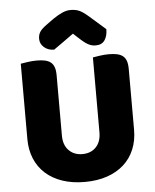

<svg xmlns="http://www.w3.org/2000/svg" viewBox="-58 -903 781 968"><g transform="rotate(-5 332.0 -419.0)"><path d="M602 -224Q602 -170 583.5 -125.5Q565 -81 530 -49.5Q495 -18 445 -1Q395 16 332 16Q269 16 219 -1Q169 -18 134 -49.5Q99 -81 80.5 -125.5Q62 -170 62 -224V-606Q73 -608 97 -611.5Q121 -615 143 -615Q166 -615 183.5 -611.5Q201 -608 213 -599Q225 -590 231 -574Q237 -558 237 -532V-227Q237 -179 263.5 -152Q290 -125 332 -125Q375 -125 401 -152Q427 -179 427 -227V-606Q438 -608 462 -611.5Q486 -615 508 -615Q531 -615 548.5 -611.5Q566 -608 578 -599Q590 -590 596 -574Q602 -558 602 -532ZM337 -734Q306 -711 282 -694.5Q258 -678 236 -662Q206 -662 185.5 -679.5Q165 -697 165 -723Q165 -743 174.5 -758Q184 -773 211 -792L247 -818Q272 -835 293.5 -844.5Q315 -854 335 -854Q362 -854 381 -845Q400 -836 426 -813L507 -742Q507 -708 492.5 -686.5Q478 -665 447 -665Q437 -665 428.5 -667Q420 -669 410 -674Q400 -679 388 -688.5Q376 -698 360 -713Z"/></g></svg>

Font: Baloo Paaji
Style: Regular
Weight: 400
Designer: Shuchita Grover and Ek Type
Foundry: Ek Type
Version: Version 1.443;PS 1.000;hotconv 16.6.51;makeotf.lib2.5.65220;